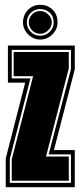

<svg xmlns="http://www.w3.org/2000/svg" viewBox="-20 -781 336 801"><path d="M4 0V-120L85 -436H13V-591H292V-492L205 -155H292V0ZM21 -18H276V-137H183L276 -493V-573H29V-454H107L21 -119ZM29 -27V-116L118 -463H37V-564H267V-496L172 -128H267V-27ZM148 -616Q119 -616 97.5 -637.5Q76 -659 76 -687Q76 -718 96.5 -739.5Q117 -761 148 -761Q177 -761 198.5 -741.5Q220 -722 220 -687Q220 -659 198.5 -637.5Q177 -616 148 -616ZM148 -632Q171 -632 187.5 -648.5Q204 -665 204 -687Q204 -713 187.5 -728Q171 -743 148 -743Q124 -743 108 -727Q92 -711 92 -687Q92 -665 108 -648.5Q124 -632 148 -632ZM148 -640Q127 -640 113.5 -655Q100 -670 100 -687Q100 -706 113.5 -720.5Q127 -735 148 -735Q167 -735 181.5 -720.5Q196 -706 196 -687Q196 -670 181.5 -655Q167 -640 148 -640Z"/></svg>

Font: Alumni Sans Collegiate One SC
Style: Regular
Weight: 400
Designer: Robert E. Leuschke
Foundry: Robert E. Leuschke
Version: Version 1.100